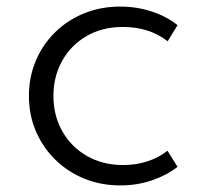

<svg xmlns="http://www.w3.org/2000/svg" viewBox="-20 -548 612 584"><path d="M345.5 16Q288 16 237.5 -4.2Q187 -24.5 149 -61.5Q111 -98.5 89.5 -148Q68 -197.5 68 -256Q68 -314 89 -363.5Q110 -413 147.8 -450Q185.5 -487 236 -507.5Q286.5 -528 345.5 -528Q396 -528 441.5 -513Q487 -498 520 -471.5L490 -422.5Q434 -466 354 -466Q291 -466 243.2 -438.2Q195.5 -410.5 169 -362.8Q142.5 -315 142.5 -256Q142.5 -196.5 169.5 -148.8Q196.5 -101 244.5 -73.5Q292.5 -46 354.5 -46Q393.5 -46 428.2 -57.2Q463 -68.5 489.5 -89.5L520 -40.5Q486.5 -14.5 441.5 0.8Q396.5 16 345.5 16Z"/></svg>

Font: Spartan Thin
Style: Regular
Weight: 400
Version: Version 1.004